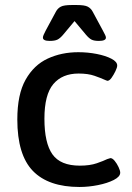

<svg xmlns="http://www.w3.org/2000/svg" viewBox="-20 -738 525 765"><path d="M178 -575Q151 -575 151 -588Q151 -593 154 -599.5Q157 -606 162 -616L203 -692Q210 -705 222.5 -711.5Q235 -718 266 -718H286Q317 -718 329.5 -711.5Q342 -705 349 -692L390 -616Q395 -606 398.5 -599.5Q402 -593 402 -588Q402 -575 374 -575Q355 -575 345 -580Q335 -585 323 -599L277 -654L231 -599Q219 -585 208.5 -580Q198 -575 178 -575ZM297 7Q173 7 111 -57Q49 -121 49 -262Q49 -362 82 -420.5Q115 -479 170 -504.5Q225 -530 292 -530Q330 -530 365.5 -523Q401 -516 424 -504Q447 -492 447 -477Q447 -469 440 -454.5Q433 -440 424.5 -428Q416 -416 408 -416Q407 -416 403.5 -417.5Q400 -419 395 -421Q382 -427 356.5 -436Q331 -445 293 -445Q228 -445 192.5 -403Q157 -361 157 -265Q157 -168 189 -123Q221 -78 298 -78Q338 -78 365.5 -87.5Q393 -97 407 -104Q412 -105 415 -106.5Q418 -108 420 -108Q428 -108 437 -97Q446 -86 452.5 -72Q459 -58 459 -50Q459 -34 433.5 -21Q408 -8 370.5 -0.5Q333 7 297 7Z"/></svg>

Font: Asap Medium
Style: Regular
Weight: 500
Designer: Pablo Cosgaya
Foundry: Omnibus-Type
Version: Version 3.001; ttfautohint (v1.8.3)